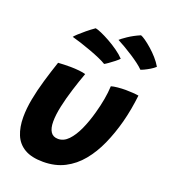

<svg xmlns="http://www.w3.org/2000/svg" viewBox="-150 -918 934 1056"><g transform="rotate(20 317.0 -390.0)"><path d="M432.6 -489.1Q446.4 -493.4 470.4 -495.8Q494.5 -498.1 516.6 -498.1Q535.2 -498.1 557.4 -496.6Q579.6 -495.1 592.9 -492.8Q588.2 -452.2 580.9 -411.2Q573.5 -370.1 562.9 -330.1Q543.1 -256.2 514.1 -191.2Q485.1 -126.2 444.4 -76.8Q403.8 -27.2 349.2 0.9Q294.6 29.1 223.8 29.1Q155.9 29.1 115 5Q74.1 -19.1 56.1 -63Q38 -106.9 38 -165.8Q38 -215.4 48.8 -272.4Q59.6 -329.5 77.6 -390.3Q95.5 -451.1 115.9 -511.2Q129.8 -512.2 151 -513Q172.2 -513.8 189.6 -513.5Q214.6 -513.2 239.1 -510.7Q263.5 -508.1 277.1 -503.6Q258.5 -453.1 241.1 -397.2Q223.6 -341.4 212.4 -289.7Q201.2 -238 201.2 -198.8Q201.2 -159.5 215.1 -138.6Q229 -117.6 258.4 -117.6Q291.4 -117.6 318.3 -145.7Q345.2 -173.8 366.8 -221.1Q388.4 -268.5 404.2 -326.5Q416.4 -370.2 423.7 -411.1Q431 -451.9 432.6 -489.1ZM245.5 -760.5Q256.6 -758.9 280.1 -748.8Q303.6 -738.6 332.1 -722.8Q360.6 -707 387.5 -687.9Q414.4 -668.9 432.1 -649.9Q424.9 -641.6 408.7 -628.8Q392.5 -616 377.1 -605.2Q361.8 -594.4 355.8 -591.8Q340.6 -601.4 314.4 -612.9Q288.2 -624.4 257.1 -635.8Q225.9 -647.2 195.7 -657.1Q165.5 -666.9 142.8 -672.9Q147 -679 162.4 -693.4Q177.9 -707.9 200 -726Q222.1 -744.1 245.5 -760.5ZM492.9 -809.4Q502.6 -806.4 520.8 -793.7Q539 -781 560.4 -762.2Q581.9 -743.5 601.5 -721.2Q621.1 -699 634.2 -676.2Q622 -664.9 605.3 -654.9Q588.6 -645 574.4 -638.3Q560.2 -631.6 554.2 -630.1Q541.9 -642.9 521.8 -658.1Q501.6 -673.2 477.7 -688.8Q453.8 -704.4 429.6 -718.5Q405.4 -732.6 385 -743.2Q392.8 -751.2 423.1 -771.9Q453.5 -792.5 492.9 -809.4Z"/></g></svg>

Font: Grandstander Thin
Style: Italic
Weight: 100
Italic angle: -15°
Designer: Tyler Finck
Foundry: Etcetera Type Co
Version: Version 1.200